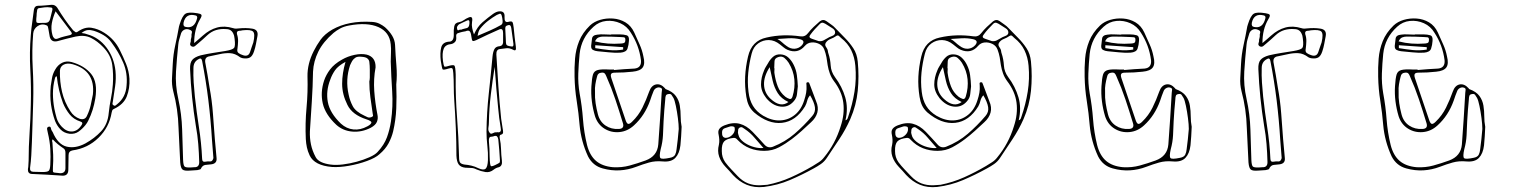

<svg xmlns="http://www.w3.org/2000/svg" viewBox="-20 -620 6320 798"><path d="M99 47Q99 -10 103 -68.5Q107 -127 108 -185Q110 -257 106 -329.5Q102 -402 108 -474Q110 -501 114 -527.5Q118 -554 121 -580Q124 -596 138 -596Q152 -596 166.5 -597.5Q181 -599 194 -600Q209 -601 218 -588Q233 -563 249 -540Q265 -517 284 -494Q289 -490 293 -487Q297 -484 304 -489Q333 -509 360.5 -504.5Q388 -500 413 -484Q456 -457 478 -412Q492 -384 504 -354.5Q516 -325 518 -293Q520 -253 507 -219.5Q494 -186 453 -167Q448 -165 446.5 -161Q445 -157 444 -152Q434 -91 389.5 -47.5Q345 -4 282 5Q265 8 265 25Q265 40 264.5 55Q264 70 264 85Q264 112 238 110Q207 108 175.5 106Q144 104 112 103Q95 102 96 83Q98 74 98 65Q98 56 99 47ZM132 -554Q129 -530 132.5 -526.5Q136 -523 159 -525H169Q184 -525 188 -540Q190 -549 192.5 -558Q195 -567 197 -576Q201 -589 190 -589Q177 -591 165 -589.5Q153 -588 141 -586Q137 -585 135.5 -581.5Q134 -578 134 -574Q133 -570 132.5 -564.5Q132 -559 132 -554ZM211 -573Q200 -548 195.5 -524Q191 -500 198 -474Q200 -466 205.5 -461Q211 -456 221 -460Q233 -465 245.5 -468Q258 -471 270 -474Q283 -477 276 -487Q260 -508 244 -529.5Q228 -551 211 -573ZM110 26Q109 39 108 51.5Q107 64 105 77Q103 94 119 94Q129 94 138.5 94.5Q148 95 157 95Q177 95 182.5 90Q188 85 189 65Q191 31 189 -1.5Q187 -34 179 -67Q178 -73 176 -81.5Q174 -90 181 -93Q190 -96 191.5 -87.5Q193 -79 197 -74Q199 -72 199 -71Q221 -19 257.5 -10.5Q294 -2 335 -24Q373 -45 400.5 -74.5Q428 -104 432 -151Q435 -181 441 -210Q447 -239 449 -269Q452 -310 446.5 -350.5Q441 -391 409 -424Q385 -449 358 -462.5Q331 -476 294 -468Q275 -464 256.5 -459Q238 -454 219 -449Q194 -443 187 -466Q185 -474 184 -483Q183 -492 181 -500Q180 -505 179 -509Q178 -513 173 -515Q154 -523 137 -512Q120 -501 118 -481Q112 -410 116 -339Q120 -268 118 -197Q116 -141 114.5 -85.5Q113 -30 110 26ZM319 -483Q327 -482 333 -480.5Q339 -479 344 -477Q391 -464 422.5 -422.5Q454 -381 460 -325Q463 -293 458.5 -261.5Q454 -230 449 -198Q448 -194 447.5 -189.5Q447 -185 451 -183Q456 -179 460 -181.5Q464 -184 467 -187Q503 -216 506 -264Q511 -316 492 -360Q473 -404 443 -444Q430 -462 411 -473.5Q392 -485 370 -492Q357 -496 345 -495Q333 -494 319 -483ZM191 -263Q193 -276 196 -294.5Q199 -313 209 -330Q220 -350 238 -359Q256 -368 278 -362Q331 -347 359 -312.5Q387 -278 376 -210Q372 -186 365 -163.5Q358 -141 347 -119Q343 -110 335 -100Q322 -84 306.5 -73Q291 -62 269 -64Q246 -67 231.5 -82Q217 -97 209 -117Q197 -150 192 -185.5Q187 -221 191 -263ZM366 -227Q377 -326 282 -353Q260 -359 245 -351.5Q230 -344 229 -326Q228 -280 238 -237.5Q248 -195 273 -157Q287 -135 312 -126Q334 -120 342 -140Q352 -161 357 -183Q362 -205 366 -227ZM216 -303Q211 -302 210 -299Q209 -296 208 -293Q200 -262 200 -231Q200 -200 206 -168Q210 -148 215.5 -129Q221 -110 237 -93Q257 -72 280 -73.5Q303 -75 319 -100Q327 -111 314 -115Q286 -124 269.5 -144.5Q253 -165 242 -191Q232 -218 225.5 -246Q219 -274 216 -303ZM199 -41Q196 -37 196.5 -33.5Q197 -30 198 -27Q200 -2 201 23Q202 48 200 74Q199 92 201 95Q203 98 222 99Q224 99 226 99.5Q228 100 230 100Q252 100 252 79V15Q252 1 243 -4Q231 -12 220 -21Q209 -30 199 -41Z M787 -441Q798 -450 806.5 -457.5Q815 -465 823 -472Q851 -497 882 -505.5Q913 -514 949 -503Q955 -501 961 -501Q967 -501 973 -502Q1002 -505 1028 -501Q1055 -497 1050 -470Q1047 -454 1044 -438Q1041 -422 1036 -407Q1030 -388 1019.5 -381.5Q1009 -375 989 -378Q981 -380 978 -382Q957 -398 936 -399Q915 -400 893.5 -395Q872 -390 851 -386Q830 -383 833 -361Q838 -335 842.5 -308.5Q847 -282 851 -256Q861 -202 865 -148Q869 -94 873 -41Q875 -22 876.5 -3Q878 16 880 36Q883 60 858 63Q846 64 833.5 65.5Q821 67 814 83Q813 84 808.5 85Q804 86 800 87Q793 88 785.5 88Q778 88 770 89Q747 91 739 85Q731 79 729 55Q727 19 725.5 -16.5Q724 -52 722 -89Q721 -127 715.5 -165.5Q710 -204 700 -241Q693 -269 695 -297.5Q697 -326 698 -354Q700 -394 708.5 -432.5Q717 -471 724 -510Q725 -514 727 -520Q738 -555 751 -563Q764 -571 800 -565Q814 -563 817 -558.5Q820 -554 812 -541Q799 -519 793 -494.5Q787 -470 787 -441ZM743 -526Q740 -510 752 -508Q788 -500 799 -543Q802 -554 792 -556Q752 -566 743 -526ZM773 -455Q774 -460 775 -463Q776 -466 776 -469Q775 -476 777.5 -484Q780 -492 769 -496Q756 -502 745 -496Q734 -490 731 -476Q728 -466 725 -456Q722 -446 721 -435Q715 -379 711.5 -322.5Q708 -266 721 -209Q735 -146 737 -82Q739 -18 741 45Q742 67 747 72Q752 77 773 76Q777 76 780 75.5Q783 75 787 75Q808 76 808 54Q807 16 804 -21.5Q801 -59 794 -97Q775 -214 770 -333Q769 -359 779 -371Q789 -383 814 -390Q840 -396 865.5 -400Q891 -404 916 -408Q946 -413 952.5 -420.5Q959 -428 955 -459Q954 -464 953.5 -468.5Q953 -473 951 -477Q943 -499 920 -499Q898 -501 878 -495Q858 -489 841 -473Q832 -465 823 -456.5Q814 -448 804 -440Q798 -435 791 -429Q784 -423 775 -428Q768 -433 771 -441Q774 -449 773 -455ZM1033 -444Q1041 -479 1032 -488.5Q1023 -498 988 -494Q984 -493 980.5 -492.5Q977 -492 974 -492Q962 -491 965 -478Q970 -463 969.5 -448Q969 -433 967 -418Q964 -405 971.5 -399.5Q979 -394 989 -391Q999 -387 1007 -389.5Q1015 -392 1019 -403Q1023 -414 1026 -424Q1029 -434 1033 -444ZM867 37Q866 18 864 -1Q862 -20 861 -39Q856 -122 846 -203.5Q836 -285 820 -367Q817 -382 805 -374Q784 -363 784 -337Q783 -307 785 -277Q787 -247 790 -218Q797 -154 807 -90Q817 -26 820 39Q820 55 834 52Q843 50 853 51Q863 52 867 37Z M1627 -269Q1629 -217 1627 -169Q1625 -121 1614 -74Q1608 -49 1595 -24.5Q1582 0 1557 21Q1541 36 1505.5 49Q1470 62 1430.5 69Q1391 76 1360 74Q1287 68 1267 26Q1259 9 1255.5 -7.5Q1252 -24 1251 -42Q1248 -107 1254 -172Q1260 -237 1258 -302Q1257 -355 1284 -408Q1296 -432 1312.5 -455Q1329 -478 1361 -497Q1428 -535 1526 -529Q1544 -528 1557 -521.5Q1570 -515 1580 -507Q1599 -490 1610 -471.5Q1621 -453 1622 -433Q1624 -390 1627.5 -348.5Q1631 -307 1627 -269ZM1604 -364Q1604 -382 1605 -400Q1606 -418 1604 -436Q1599 -487 1552.5 -507.5Q1506 -528 1431 -514Q1409 -510 1393.5 -501.5Q1378 -493 1366 -483Q1323 -446 1303 -405.5Q1283 -365 1281 -322Q1280 -260 1276 -198Q1272 -136 1268 -74Q1267 -46 1272.5 -19.5Q1278 7 1292 33Q1299 46 1315 53.5Q1331 61 1354 64Q1376 67 1405 63.5Q1434 60 1463 52Q1492 44 1515.5 33.5Q1539 23 1549 12Q1577 -18 1588.5 -50Q1600 -82 1605 -116Q1614 -178 1610 -240Q1606 -302 1604 -364ZM1541 -340Q1532 -292 1535.5 -242Q1539 -192 1549 -142Q1552 -127 1546.5 -113.5Q1541 -100 1521 -89Q1484 -70 1445 -73Q1406 -76 1378 -101Q1332 -144 1321.5 -190Q1311 -236 1327 -285Q1335 -309 1352 -331.5Q1369 -354 1401 -372Q1425 -386 1453.5 -392Q1482 -398 1504 -393Q1542 -383 1541 -340ZM1515 -281Q1516 -286 1516.5 -290Q1517 -294 1517 -298Q1517 -314 1517 -330.5Q1517 -347 1515 -363Q1514 -371 1507 -377Q1500 -383 1483 -384Q1466 -386 1457.5 -380.5Q1449 -375 1444 -367Q1442 -363 1439.5 -358.5Q1437 -354 1435 -349Q1415 -289 1429 -227Q1434 -202 1446 -179Q1458 -156 1495 -139Q1501 -136 1507.5 -133Q1514 -130 1523 -133Q1531 -136 1530.5 -140Q1530 -144 1529 -148Q1524 -182 1519.5 -215Q1515 -248 1515 -281ZM1416 -363Q1385 -346 1372.5 -328Q1360 -310 1353 -290Q1334 -242 1342.5 -196Q1351 -150 1397 -106Q1420 -85 1449 -82Q1478 -79 1507 -95Q1522 -103 1523.5 -110Q1525 -117 1503 -124Q1444 -143 1424 -184Q1402 -228 1402 -271.5Q1402 -315 1416 -363Z M1950 -477Q1964 -509 1985.5 -527.5Q2007 -546 2029 -562Q2036 -567 2043 -570Q2050 -573 2058 -573Q2068 -573 2073 -567.5Q2078 -562 2077 -548Q2076 -525 2092 -529Q2106 -533 2109.5 -528.5Q2113 -524 2115 -505Q2117 -485 2119 -465.5Q2121 -446 2124 -426Q2127 -405 2113 -413Q2098 -421 2084.5 -419.5Q2071 -418 2057 -416Q2042 -414 2043 -393Q2047 -326 2051.5 -259.5Q2056 -193 2063 -126Q2064 -116 2066 -106.5Q2068 -97 2069 -87Q2071 -78 2071 -70Q2071 -62 2061 -60Q2055 -58 2057 -46Q2062 -23 2062.5 0.5Q2063 24 2066 47Q2069 70 2053 75Q2048 76 2042.5 78.5Q2037 81 2032 85Q2016 98 1997.5 95Q1979 92 1960 84Q1949 78 1937 78Q1925 78 1914 77Q1895 75 1886.5 63.5Q1878 52 1877 27Q1877 -30 1874.5 -87.5Q1872 -145 1868 -203Q1866 -231 1866 -259.5Q1866 -288 1864 -316Q1863 -333 1859.5 -336Q1856 -339 1844 -335Q1822 -328 1819.5 -332Q1817 -336 1812 -367Q1808 -401 1814 -423.5Q1820 -446 1849 -447Q1867 -449 1866 -478Q1865 -495 1868 -510.5Q1871 -526 1889 -528Q1899 -530 1908 -536.5Q1917 -543 1927 -547Q1947 -556 1942 -529Q1940 -516 1942.5 -503.5Q1945 -491 1950 -477ZM1965 -471Q1991 -482 2015 -492.5Q2039 -503 2062 -516Q2070 -520 2069 -533Q2068 -546 2065 -556Q2062 -565 2056 -562.5Q2050 -560 2045 -558Q2026 -547 2008 -533Q1990 -519 1975 -500Q1972 -496 1969.5 -489.5Q1967 -483 1965 -471ZM1903 -499Q1911 -501 1920.5 -503.5Q1930 -506 1931 -522Q1933 -540 1922 -535Q1913 -531 1904.5 -527Q1896 -523 1888 -519Q1884 -516 1881 -511Q1878 -506 1880 -499Q1882 -492 1886 -494.5Q1890 -497 1894 -497Q1896 -496 1898 -497Q1900 -498 1903 -499ZM2105 -503Q2103 -517 2095 -516Q2089 -515 2084.5 -512.5Q2080 -510 2080 -501Q2080 -491 2081 -481.5Q2082 -472 2082 -462Q2082 -439 2085 -434Q2088 -429 2105 -427Q2115 -424 2114 -437Q2112 -454 2109.5 -470.5Q2107 -487 2105 -503ZM1904 -488Q1900 -487 1895.5 -486Q1891 -485 1886 -483Q1875 -481 1876 -469Q1878 -453 1871.5 -446Q1865 -439 1856 -437Q1831 -435 1824 -417Q1817 -399 1821 -367Q1824 -348 1826 -344.5Q1828 -341 1841 -345Q1864 -352 1868.5 -347.5Q1873 -343 1874 -310V-301Q1873 -218 1879.5 -134Q1886 -50 1888 33Q1888 51 1893 56.5Q1898 62 1911 64Q1925 65 1939.5 68.5Q1954 72 1968 79Q1990 89 1998.5 81Q2007 73 2008 45Q2009 15 2005.5 -14.5Q2002 -44 2002 -74Q2003 -154 2011.5 -231Q2020 -308 2027 -385Q2029 -405 2035 -416Q2041 -427 2057 -428Q2070 -430 2071 -444V-482Q2071 -504 2056 -498Q2031 -487 2007 -476Q1983 -465 1959 -453Q1948 -448 1944.5 -450Q1941 -452 1939 -469Q1937 -486 1931.5 -490.5Q1926 -495 1915 -490Q1912 -489 1909.5 -489Q1907 -489 1904 -488ZM2036 -342Q2027 -285 2020 -227.5Q2013 -170 2012 -111Q2012 -101 2010 -89.5Q2008 -78 2014 -70Q2019 -61 2027.5 -66Q2036 -71 2043 -70Q2045 -70 2047 -70.5Q2049 -71 2051 -70Q2065 -70 2061 -89Q2054 -130 2050.5 -170.5Q2047 -211 2043 -251Q2041 -274 2039.5 -297Q2038 -320 2036 -342ZM2051 -41Q2048 -58 2036 -55Q2029 -52 2020 -51.5Q2011 -51 2012 -33Q2015 -2 2015 30Q2016 66 2020 70Q2024 74 2048 61Q2052 59 2055 57Q2058 55 2058 48Q2057 25 2055 3Q2053 -19 2051 -41Z M2813 -93Q2812 -72 2811 -53.5Q2810 -35 2808 -16Q2804 18 2787 36Q2770 54 2735 51Q2704 48 2677.5 55.5Q2651 63 2625 73Q2591 86 2556 88Q2521 90 2485 80Q2444 69 2424 30Q2395 -33 2389 -100Q2385 -150 2377 -200Q2369 -250 2368 -301Q2367 -339 2370 -376.5Q2373 -414 2387 -449Q2401 -484 2432 -514Q2449 -530 2474.5 -537.5Q2500 -545 2528 -543Q2556 -541 2579.5 -527Q2603 -513 2616 -485Q2627 -460 2638 -436Q2649 -412 2654 -386Q2662 -355 2651.5 -340Q2641 -325 2609 -322Q2591 -320 2573 -319Q2555 -318 2536 -318Q2523 -318 2520 -312.5Q2517 -307 2521 -295Q2536 -251 2551 -206.5Q2566 -162 2581 -118Q2586 -105 2592 -105Q2598 -105 2607 -114Q2634 -140 2650 -172.5Q2666 -205 2678 -239Q2687 -265 2706.5 -269Q2726 -273 2744 -253Q2745 -252 2745 -251.5Q2745 -251 2746 -250Q2776 -239 2789 -221Q2802 -203 2805.5 -181Q2809 -159 2809 -136.5Q2809 -114 2813 -93ZM2532 -331V-329Q2553 -331 2574.5 -332.5Q2596 -334 2617 -335Q2647 -338 2644 -370Q2640 -401 2629.5 -429.5Q2619 -458 2602 -484Q2586 -511 2558 -523.5Q2530 -536 2500 -533Q2470 -530 2447 -509Q2396 -463 2389 -396Q2385 -356 2383.5 -314.5Q2382 -273 2389 -232Q2399 -179 2403 -124.5Q2407 -70 2420 -17Q2431 26 2457 48.5Q2483 71 2528 75Q2564 77 2597 68Q2630 59 2663 47Q2712 29 2716 -20Q2720 -73 2723.5 -127Q2727 -181 2730 -234Q2731 -240 2731.5 -247Q2732 -254 2723 -256Q2716 -258 2708.5 -254.5Q2701 -251 2697 -243Q2693 -233 2689 -222.5Q2685 -212 2682 -202Q2660 -140 2615 -99Q2588 -74 2554 -71Q2520 -68 2492 -85.5Q2464 -103 2453 -137Q2444 -167 2440 -198.5Q2436 -230 2438 -262Q2440 -295 2444.5 -310Q2449 -325 2464.5 -329Q2480 -333 2513 -331ZM2520 -477H2558Q2572 -477 2584 -473.5Q2596 -470 2594 -450Q2593 -433 2588 -418Q2583 -403 2558 -401Q2534 -400 2510.5 -402.5Q2487 -405 2464 -407Q2453 -408 2444.5 -412.5Q2436 -417 2437 -430Q2439 -444 2440.5 -459Q2442 -474 2463 -476Q2477 -478 2491.5 -477Q2506 -476 2520 -476ZM2453 -448Q2480 -441 2506.5 -439Q2533 -437 2559 -439Q2566 -439 2572.5 -441Q2579 -443 2579 -453Q2580 -464 2573 -465Q2566 -466 2559 -466Q2541 -467 2523 -467.5Q2505 -468 2486 -468Q2477 -468 2468 -464.5Q2459 -461 2453 -448ZM2570 -414V-424Q2541 -426 2512 -428Q2483 -430 2454 -432V-420Q2483 -415 2512 -412Q2541 -409 2570 -414ZM2453 -239Q2452 -214 2455.5 -191Q2459 -168 2465 -145Q2473 -114 2497 -98Q2521 -82 2552 -84Q2576 -85 2569 -108Q2554 -158 2537.5 -207Q2521 -256 2500 -303Q2497 -311 2493 -315Q2489 -319 2480 -318Q2464 -317 2461 -300Q2457 -285 2454.5 -269.5Q2452 -254 2453 -239ZM2801 -84Q2801 -102 2797.5 -129Q2794 -156 2789 -180Q2784 -204 2779 -213Q2775 -220 2771 -225.5Q2767 -231 2758 -229Q2749 -228 2747 -221.5Q2745 -215 2745 -207Q2743 -185 2741 -162Q2739 -139 2738 -116Q2737 -87 2735.5 -58Q2734 -29 2726 0Q2719 31 2725 37Q2731 43 2764 36Q2781 33 2786 23Q2791 13 2792 0Q2795 -20 2797 -41Q2799 -62 2801 -84Z M3347 -224Q3338 -214 3335 -201.5Q3332 -189 3326 -178Q3288 -116 3230.5 -109.5Q3173 -103 3114 -153Q3099 -167 3092 -182.5Q3085 -198 3082 -217Q3075 -260 3077 -301.5Q3079 -343 3089 -385Q3104 -451 3166 -464Q3201 -472 3236 -473Q3271 -474 3306 -469Q3326 -466 3338 -482Q3349 -496 3361.5 -508Q3374 -520 3387 -531Q3401 -542 3415 -532Q3424 -525 3434 -518.5Q3444 -512 3452 -503Q3471 -483 3491 -463Q3511 -443 3526.5 -419.5Q3542 -396 3545 -364Q3551 -303 3545 -242.5Q3539 -182 3514 -125Q3495 -82 3468.5 -42Q3442 -2 3416 37Q3406 52 3391.5 62Q3377 72 3362 80Q3313 107 3262.5 128.5Q3212 150 3155 157Q3115 161 3083.5 148Q3052 135 3026 107Q3019 99 3011.5 90.5Q3004 82 2996 74Q2977 54 2969 31Q2961 8 2968 -19Q2970 -29 2969.5 -39Q2969 -49 2967 -59Q2963 -75 2969.5 -84Q2976 -93 2991 -99Q3026 -113 3054.5 -105.5Q3083 -98 3108 -72Q3121 -59 3133 -45.5Q3145 -32 3158 -18Q3172 -3 3192 -10Q3243 -30 3282.5 -64Q3322 -98 3356 -138Q3370 -154 3367 -174.5Q3364 -195 3347 -224ZM3383 -449Q3395 -448 3402.5 -452Q3410 -456 3417 -460Q3426 -466 3438.5 -470.5Q3451 -475 3451 -485Q3451 -496 3439 -503Q3427 -510 3417 -517Q3410 -522 3402 -525Q3394 -528 3386 -519Q3376 -509 3366.5 -498.5Q3357 -488 3349 -477Q3338 -464 3354 -459Q3362 -456 3370 -453.5Q3378 -451 3383 -449ZM3494 -120Q3500 -122 3502 -126Q3504 -130 3505 -134Q3523 -186 3531.5 -239Q3540 -292 3535 -347Q3532 -382 3518 -411Q3504 -440 3476 -462Q3472 -466 3467 -470.5Q3462 -475 3455 -470Q3445 -463 3432 -458Q3419 -453 3412 -442Q3407 -433 3413.5 -424.5Q3420 -416 3421 -407Q3421 -404 3423 -398Q3431 -374 3432.5 -348Q3434 -322 3450 -300Q3480 -260 3493 -215.5Q3506 -171 3494 -120ZM3211 -458Q3222 -452 3230.5 -444Q3239 -436 3249 -429Q3266 -416 3283.5 -417.5Q3301 -419 3313 -432Q3329 -451 3305 -457Q3282 -462 3258.5 -461Q3235 -460 3211 -458ZM3140 150Q3148 149 3155 149Q3162 149 3169 148Q3220 138 3267 117Q3314 96 3358 70Q3371 62 3383.5 54Q3396 46 3405 34Q3452 -23 3474 -95Q3491 -146 3485 -193Q3479 -240 3446 -283Q3435 -298 3429 -314.5Q3423 -331 3420 -349Q3418 -366 3415 -382Q3412 -398 3406 -414Q3400 -430 3384.5 -437.5Q3369 -445 3352.5 -443.5Q3336 -442 3325 -429Q3296 -395 3253 -413Q3244 -417 3237 -423Q3230 -429 3222 -435Q3200 -453 3175.5 -453.5Q3151 -454 3131 -439.5Q3111 -425 3104 -397Q3094 -358 3090 -318.5Q3086 -279 3091 -238Q3095 -204 3109.5 -180Q3124 -156 3152 -139Q3188 -118 3222.5 -119.5Q3257 -121 3284 -143Q3311 -165 3323 -205Q3328 -220 3330.5 -234.5Q3333 -249 3332 -264Q3332 -268 3331.5 -272.5Q3331 -277 3336 -278Q3341 -279 3343 -275.5Q3345 -272 3346 -268Q3353 -251 3359 -233.5Q3365 -216 3372 -199Q3383 -174 3377 -152Q3371 -130 3351 -112Q3332 -94 3312 -76Q3292 -58 3271 -42Q3246 -23 3218 -8Q3190 7 3156 7Q3124 7 3096 -4Q3068 -15 3045 -39Q3039 -47 3030 -47Q3001 -44 2990 -32.5Q2979 -21 2980 8Q2980 34 2994 54Q3006 70 3019.5 84Q3033 98 3046 112Q3066 133 3089 142Q3112 151 3140 150ZM3296 -261Q3294 -246 3292.5 -229Q3291 -212 3278 -198Q3256 -173 3223.5 -177Q3191 -181 3165 -212Q3143 -240 3143 -269Q3143 -298 3156 -328Q3159 -336 3163.5 -343Q3168 -350 3172 -357Q3180 -372 3192.5 -383.5Q3205 -395 3224 -394Q3244 -393 3257.5 -380Q3271 -367 3279 -350Q3289 -330 3292 -307.5Q3295 -285 3296 -261ZM3198 -336H3199Q3199 -331 3198.5 -325Q3198 -319 3199 -314Q3203 -286 3212.5 -261Q3222 -236 3244 -218Q3252 -212 3261 -209Q3270 -206 3274 -219Q3285 -255 3281.5 -290.5Q3278 -326 3258 -359Q3251 -370 3240.5 -379Q3230 -388 3215 -383Q3199 -378 3199 -364.5Q3199 -351 3198 -339ZM3257 -196Q3227 -210 3212.5 -233Q3198 -256 3191.5 -284Q3185 -312 3179 -341Q3154 -302 3155.5 -267.5Q3157 -233 3183 -209Q3224 -171 3257 -196ZM2981 -70Q2980 -48 2996 -47Q3010 -47 3022 -58Q3034 -69 3034 -83Q3034 -91 3031 -93Q3021 -97 3011.5 -93.5Q3002 -90 2992 -87Q2981 -83 2981 -70ZM3153 -5Q3134 -26 3116.5 -47Q3099 -68 3075 -84Q3071 -87 3066 -90Q3061 -93 3055 -90Q3049 -87 3048 -80.5Q3047 -74 3047 -68Q3048 -64 3049 -60Q3050 -56 3052 -51Q3059 -37 3076.5 -25.5Q3094 -14 3115 -8.5Q3136 -3 3153 -5Z M4067 -224Q4058 -214 4055 -201.5Q4052 -189 4046 -178Q4008 -116 3950.5 -109.5Q3893 -103 3834 -153Q3819 -167 3812 -182.5Q3805 -198 3802 -217Q3795 -260 3797 -301.5Q3799 -343 3809 -385Q3824 -451 3886 -464Q3921 -472 3956 -473Q3991 -474 4026 -469Q4046 -466 4058 -482Q4069 -496 4081.5 -508Q4094 -520 4107 -531Q4121 -542 4135 -532Q4144 -525 4154 -518.5Q4164 -512 4172 -503Q4191 -483 4211 -463Q4231 -443 4246.5 -419.5Q4262 -396 4265 -364Q4271 -303 4265 -242.5Q4259 -182 4234 -125Q4215 -82 4188.5 -42Q4162 -2 4136 37Q4126 52 4111.5 62Q4097 72 4082 80Q4033 107 3982.5 128.5Q3932 150 3875 157Q3835 161 3803.5 148Q3772 135 3746 107Q3739 99 3731.5 90.5Q3724 82 3716 74Q3697 54 3689 31Q3681 8 3688 -19Q3690 -29 3689.5 -39Q3689 -49 3687 -59Q3683 -75 3689.5 -84Q3696 -93 3711 -99Q3746 -113 3774.5 -105.5Q3803 -98 3828 -72Q3841 -59 3853 -45.5Q3865 -32 3878 -18Q3892 -3 3912 -10Q3963 -30 4002.5 -64Q4042 -98 4076 -138Q4090 -154 4087 -174.5Q4084 -195 4067 -224ZM4103 -449Q4115 -448 4122.5 -452Q4130 -456 4137 -460Q4146 -466 4158.5 -470.5Q4171 -475 4171 -485Q4171 -496 4159 -503Q4147 -510 4137 -517Q4130 -522 4122 -525Q4114 -528 4106 -519Q4096 -509 4086.5 -498.5Q4077 -488 4069 -477Q4058 -464 4074 -459Q4082 -456 4090 -453.5Q4098 -451 4103 -449ZM4214 -120Q4220 -122 4222 -126Q4224 -130 4225 -134Q4243 -186 4251.5 -239Q4260 -292 4255 -347Q4252 -382 4238 -411Q4224 -440 4196 -462Q4192 -466 4187 -470.5Q4182 -475 4175 -470Q4165 -463 4152 -458Q4139 -453 4132 -442Q4127 -433 4133.5 -424.5Q4140 -416 4141 -407Q4141 -404 4143 -398Q4151 -374 4152.5 -348Q4154 -322 4170 -300Q4200 -260 4213 -215.5Q4226 -171 4214 -120ZM3931 -458Q3942 -452 3950.5 -444Q3959 -436 3969 -429Q3986 -416 4003.5 -417.5Q4021 -419 4033 -432Q4049 -451 4025 -457Q4002 -462 3978.5 -461Q3955 -460 3931 -458ZM3860 150Q3868 149 3875 149Q3882 149 3889 148Q3940 138 3987 117Q4034 96 4078 70Q4091 62 4103.5 54Q4116 46 4125 34Q4172 -23 4194 -95Q4211 -146 4205 -193Q4199 -240 4166 -283Q4155 -298 4149 -314.5Q4143 -331 4140 -349Q4138 -366 4135 -382Q4132 -398 4126 -414Q4120 -430 4104.5 -437.5Q4089 -445 4072.5 -443.5Q4056 -442 4045 -429Q4016 -395 3973 -413Q3964 -417 3957 -423Q3950 -429 3942 -435Q3920 -453 3895.5 -453.5Q3871 -454 3851 -439.5Q3831 -425 3824 -397Q3814 -358 3810 -318.5Q3806 -279 3811 -238Q3815 -204 3829.5 -180Q3844 -156 3872 -139Q3908 -118 3942.5 -119.5Q3977 -121 4004 -143Q4031 -165 4043 -205Q4048 -220 4050.5 -234.5Q4053 -249 4052 -264Q4052 -268 4051.5 -272.5Q4051 -277 4056 -278Q4061 -279 4063 -275.5Q4065 -272 4066 -268Q4073 -251 4079 -233.5Q4085 -216 4092 -199Q4103 -174 4097 -152Q4091 -130 4071 -112Q4052 -94 4032 -76Q4012 -58 3991 -42Q3966 -23 3938 -8Q3910 7 3876 7Q3844 7 3816 -4Q3788 -15 3765 -39Q3759 -47 3750 -47Q3721 -44 3710 -32.5Q3699 -21 3700 8Q3700 34 3714 54Q3726 70 3739.5 84Q3753 98 3766 112Q3786 133 3809 142Q3832 151 3860 150ZM4016 -261Q4014 -246 4012.5 -229Q4011 -212 3998 -198Q3976 -173 3943.5 -177Q3911 -181 3885 -212Q3863 -240 3863 -269Q3863 -298 3876 -328Q3879 -336 3883.5 -343Q3888 -350 3892 -357Q3900 -372 3912.5 -383.5Q3925 -395 3944 -394Q3964 -393 3977.5 -380Q3991 -367 3999 -350Q4009 -330 4012 -307.5Q4015 -285 4016 -261ZM3918 -336H3919Q3919 -331 3918.5 -325Q3918 -319 3919 -314Q3923 -286 3932.5 -261Q3942 -236 3964 -218Q3972 -212 3981 -209Q3990 -206 3994 -219Q4005 -255 4001.5 -290.5Q3998 -326 3978 -359Q3971 -370 3960.5 -379Q3950 -388 3935 -383Q3919 -378 3919 -364.5Q3919 -351 3918 -339ZM3977 -196Q3947 -210 3932.5 -233Q3918 -256 3911.5 -284Q3905 -312 3899 -341Q3874 -302 3875.5 -267.5Q3877 -233 3903 -209Q3944 -171 3977 -196ZM3701 -70Q3700 -48 3716 -47Q3730 -47 3742 -58Q3754 -69 3754 -83Q3754 -91 3751 -93Q3741 -97 3731.5 -93.5Q3722 -90 3712 -87Q3701 -83 3701 -70ZM3873 -5Q3854 -26 3836.5 -47Q3819 -68 3795 -84Q3791 -87 3786 -90Q3781 -93 3775 -90Q3769 -87 3768 -80.5Q3767 -74 3767 -68Q3768 -64 3769 -60Q3770 -56 3772 -51Q3779 -37 3796.5 -25.5Q3814 -14 3835 -8.5Q3856 -3 3873 -5Z M4933 -93Q4932 -72 4931 -53.5Q4930 -35 4928 -16Q4924 18 4907 36Q4890 54 4855 51Q4824 48 4797.5 55.5Q4771 63 4745 73Q4711 86 4676 88Q4641 90 4605 80Q4564 69 4544 30Q4515 -33 4509 -100Q4505 -150 4497 -200Q4489 -250 4488 -301Q4487 -339 4490 -376.5Q4493 -414 4507 -449Q4521 -484 4552 -514Q4569 -530 4594.5 -537.5Q4620 -545 4648 -543Q4676 -541 4699.5 -527Q4723 -513 4736 -485Q4747 -460 4758 -436Q4769 -412 4774 -386Q4782 -355 4771.5 -340Q4761 -325 4729 -322Q4711 -320 4693 -319Q4675 -318 4656 -318Q4643 -318 4640 -312.5Q4637 -307 4641 -295Q4656 -251 4671 -206.5Q4686 -162 4701 -118Q4706 -105 4712 -105Q4718 -105 4727 -114Q4754 -140 4770 -172.5Q4786 -205 4798 -239Q4807 -265 4826.5 -269Q4846 -273 4864 -253Q4865 -252 4865 -251.5Q4865 -251 4866 -250Q4896 -239 4909 -221Q4922 -203 4925.5 -181Q4929 -159 4929 -136.5Q4929 -114 4933 -93ZM4652 -331V-329Q4673 -331 4694.5 -332.5Q4716 -334 4737 -335Q4767 -338 4764 -370Q4760 -401 4749.5 -429.5Q4739 -458 4722 -484Q4706 -511 4678 -523.5Q4650 -536 4620 -533Q4590 -530 4567 -509Q4516 -463 4509 -396Q4505 -356 4503.5 -314.5Q4502 -273 4509 -232Q4519 -179 4523 -124.5Q4527 -70 4540 -17Q4551 26 4577 48.5Q4603 71 4648 75Q4684 77 4717 68Q4750 59 4783 47Q4832 29 4836 -20Q4840 -73 4843.5 -127Q4847 -181 4850 -234Q4851 -240 4851.5 -247Q4852 -254 4843 -256Q4836 -258 4828.5 -254.5Q4821 -251 4817 -243Q4813 -233 4809 -222.5Q4805 -212 4802 -202Q4780 -140 4735 -99Q4708 -74 4674 -71Q4640 -68 4612 -85.5Q4584 -103 4573 -137Q4564 -167 4560 -198.5Q4556 -230 4558 -262Q4560 -295 4564.5 -310Q4569 -325 4584.5 -329Q4600 -333 4633 -331ZM4640 -477H4678Q4692 -477 4704 -473.5Q4716 -470 4714 -450Q4713 -433 4708 -418Q4703 -403 4678 -401Q4654 -400 4630.5 -402.5Q4607 -405 4584 -407Q4573 -408 4564.5 -412.5Q4556 -417 4557 -430Q4559 -444 4560.5 -459Q4562 -474 4583 -476Q4597 -478 4611.5 -477Q4626 -476 4640 -476ZM4573 -448Q4600 -441 4626.5 -439Q4653 -437 4679 -439Q4686 -439 4692.5 -441Q4699 -443 4699 -453Q4700 -464 4693 -465Q4686 -466 4679 -466Q4661 -467 4643 -467.5Q4625 -468 4606 -468Q4597 -468 4588 -464.5Q4579 -461 4573 -448ZM4690 -414V-424Q4661 -426 4632 -428Q4603 -430 4574 -432V-420Q4603 -415 4632 -412Q4661 -409 4690 -414ZM4573 -239Q4572 -214 4575.5 -191Q4579 -168 4585 -145Q4593 -114 4617 -98Q4641 -82 4672 -84Q4696 -85 4689 -108Q4674 -158 4657.5 -207Q4641 -256 4620 -303Q4617 -311 4613 -315Q4609 -319 4600 -318Q4584 -317 4581 -300Q4577 -285 4574.5 -269.5Q4572 -254 4573 -239ZM4921 -84Q4921 -102 4917.5 -129Q4914 -156 4909 -180Q4904 -204 4899 -213Q4895 -220 4891 -225.5Q4887 -231 4878 -229Q4869 -228 4867 -221.5Q4865 -215 4865 -207Q4863 -185 4861 -162Q4859 -139 4858 -116Q4857 -87 4855.5 -58Q4854 -29 4846 0Q4839 31 4845 37Q4851 43 4884 36Q4901 33 4906 23Q4911 13 4912 0Q4915 -20 4917 -41Q4919 -62 4921 -84Z M5227 -441Q5238 -450 5246.5 -457.5Q5255 -465 5263 -472Q5291 -497 5322 -505.5Q5353 -514 5389 -503Q5395 -501 5401 -501Q5407 -501 5413 -502Q5442 -505 5468 -501Q5495 -497 5490 -470Q5487 -454 5484 -438Q5481 -422 5476 -407Q5470 -388 5459.5 -381.5Q5449 -375 5429 -378Q5421 -380 5418 -382Q5397 -398 5376 -399Q5355 -400 5333.5 -395Q5312 -390 5291 -386Q5270 -383 5273 -361Q5278 -335 5282.5 -308.5Q5287 -282 5291 -256Q5301 -202 5305 -148Q5309 -94 5313 -41Q5315 -22 5316.5 -3Q5318 16 5320 36Q5323 60 5298 63Q5286 64 5273.5 65.5Q5261 67 5254 83Q5253 84 5248.5 85Q5244 86 5240 87Q5233 88 5225.5 88Q5218 88 5210 89Q5187 91 5179 85Q5171 79 5169 55Q5167 19 5165.5 -16.5Q5164 -52 5162 -89Q5161 -127 5155.5 -165.5Q5150 -204 5140 -241Q5133 -269 5135 -297.5Q5137 -326 5138 -354Q5140 -394 5148.5 -432.5Q5157 -471 5164 -510Q5165 -514 5167 -520Q5178 -555 5191 -563Q5204 -571 5240 -565Q5254 -563 5257 -558.5Q5260 -554 5252 -541Q5239 -519 5233 -494.5Q5227 -470 5227 -441ZM5183 -526Q5180 -510 5192 -508Q5228 -500 5239 -543Q5242 -554 5232 -556Q5192 -566 5183 -526ZM5213 -455Q5214 -460 5215 -463Q5216 -466 5216 -469Q5215 -476 5217.5 -484Q5220 -492 5209 -496Q5196 -502 5185 -496Q5174 -490 5171 -476Q5168 -466 5165 -456Q5162 -446 5161 -435Q5155 -379 5151.5 -322.5Q5148 -266 5161 -209Q5175 -146 5177 -82Q5179 -18 5181 45Q5182 67 5187 72Q5192 77 5213 76Q5217 76 5220 75.5Q5223 75 5227 75Q5248 76 5248 54Q5247 16 5244 -21.5Q5241 -59 5234 -97Q5215 -214 5210 -333Q5209 -359 5219 -371Q5229 -383 5254 -390Q5280 -396 5305.5 -400Q5331 -404 5356 -408Q5386 -413 5392.5 -420.5Q5399 -428 5395 -459Q5394 -464 5393.5 -468.5Q5393 -473 5391 -477Q5383 -499 5360 -499Q5338 -501 5318 -495Q5298 -489 5281 -473Q5272 -465 5263 -456.5Q5254 -448 5244 -440Q5238 -435 5231 -429Q5224 -423 5215 -428Q5208 -433 5211 -441Q5214 -449 5213 -455ZM5473 -444Q5481 -479 5472 -488.5Q5463 -498 5428 -494Q5424 -493 5420.5 -492.5Q5417 -492 5414 -492Q5402 -491 5405 -478Q5410 -463 5409.5 -448Q5409 -433 5407 -418Q5404 -405 5411.5 -399.5Q5419 -394 5429 -391Q5439 -387 5447 -389.5Q5455 -392 5459 -403Q5463 -414 5466 -424Q5469 -434 5473 -444ZM5307 37Q5306 18 5304 -1Q5302 -20 5301 -39Q5296 -122 5286 -203.5Q5276 -285 5260 -367Q5257 -382 5245 -374Q5224 -363 5224 -337Q5223 -307 5225 -277Q5227 -247 5230 -218Q5237 -154 5247 -90Q5257 -26 5260 39Q5260 55 5274 52Q5283 50 5293 51Q5303 52 5307 37Z M6153 -93Q6152 -72 6151 -53.5Q6150 -35 6148 -16Q6144 18 6127 36Q6110 54 6075 51Q6044 48 6017.5 55.5Q5991 63 5965 73Q5931 86 5896 88Q5861 90 5825 80Q5784 69 5764 30Q5735 -33 5729 -100Q5725 -150 5717 -200Q5709 -250 5708 -301Q5707 -339 5710 -376.5Q5713 -414 5727 -449Q5741 -484 5772 -514Q5789 -530 5814.5 -537.5Q5840 -545 5868 -543Q5896 -541 5919.5 -527Q5943 -513 5956 -485Q5967 -460 5978 -436Q5989 -412 5994 -386Q6002 -355 5991.5 -340Q5981 -325 5949 -322Q5931 -320 5913 -319Q5895 -318 5876 -318Q5863 -318 5860 -312.5Q5857 -307 5861 -295Q5876 -251 5891 -206.5Q5906 -162 5921 -118Q5926 -105 5932 -105Q5938 -105 5947 -114Q5974 -140 5990 -172.5Q6006 -205 6018 -239Q6027 -265 6046.5 -269Q6066 -273 6084 -253Q6085 -252 6085 -251.5Q6085 -251 6086 -250Q6116 -239 6129 -221Q6142 -203 6145.5 -181Q6149 -159 6149 -136.5Q6149 -114 6153 -93ZM5872 -331V-329Q5893 -331 5914.5 -332.5Q5936 -334 5957 -335Q5987 -338 5984 -370Q5980 -401 5969.5 -429.5Q5959 -458 5942 -484Q5926 -511 5898 -523.5Q5870 -536 5840 -533Q5810 -530 5787 -509Q5736 -463 5729 -396Q5725 -356 5723.5 -314.5Q5722 -273 5729 -232Q5739 -179 5743 -124.5Q5747 -70 5760 -17Q5771 26 5797 48.5Q5823 71 5868 75Q5904 77 5937 68Q5970 59 6003 47Q6052 29 6056 -20Q6060 -73 6063.5 -127Q6067 -181 6070 -234Q6071 -240 6071.5 -247Q6072 -254 6063 -256Q6056 -258 6048.5 -254.5Q6041 -251 6037 -243Q6033 -233 6029 -222.5Q6025 -212 6022 -202Q6000 -140 5955 -99Q5928 -74 5894 -71Q5860 -68 5832 -85.5Q5804 -103 5793 -137Q5784 -167 5780 -198.5Q5776 -230 5778 -262Q5780 -295 5784.5 -310Q5789 -325 5804.5 -329Q5820 -333 5853 -331ZM5860 -477H5898Q5912 -477 5924 -473.5Q5936 -470 5934 -450Q5933 -433 5928 -418Q5923 -403 5898 -401Q5874 -400 5850.5 -402.5Q5827 -405 5804 -407Q5793 -408 5784.5 -412.5Q5776 -417 5777 -430Q5779 -444 5780.5 -459Q5782 -474 5803 -476Q5817 -478 5831.5 -477Q5846 -476 5860 -476ZM5793 -448Q5820 -441 5846.5 -439Q5873 -437 5899 -439Q5906 -439 5912.5 -441Q5919 -443 5919 -453Q5920 -464 5913 -465Q5906 -466 5899 -466Q5881 -467 5863 -467.5Q5845 -468 5826 -468Q5817 -468 5808 -464.5Q5799 -461 5793 -448ZM5910 -414V-424Q5881 -426 5852 -428Q5823 -430 5794 -432V-420Q5823 -415 5852 -412Q5881 -409 5910 -414ZM5793 -239Q5792 -214 5795.5 -191Q5799 -168 5805 -145Q5813 -114 5837 -98Q5861 -82 5892 -84Q5916 -85 5909 -108Q5894 -158 5877.5 -207Q5861 -256 5840 -303Q5837 -311 5833 -315Q5829 -319 5820 -318Q5804 -317 5801 -300Q5797 -285 5794.5 -269.5Q5792 -254 5793 -239ZM6141 -84Q6141 -102 6137.5 -129Q6134 -156 6129 -180Q6124 -204 6119 -213Q6115 -220 6111 -225.5Q6107 -231 6098 -229Q6089 -228 6087 -221.5Q6085 -215 6085 -207Q6083 -185 6081 -162Q6079 -139 6078 -116Q6077 -87 6075.5 -58Q6074 -29 6066 0Q6059 31 6065 37Q6071 43 6104 36Q6121 33 6126 23Q6131 13 6132 0Q6135 -20 6137 -41Q6139 -62 6141 -84Z"/></svg>

Font: Rock 3D
Style: Regular
Weight: 400
Version: Version 1.000